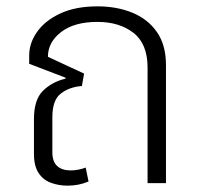

<svg xmlns="http://www.w3.org/2000/svg" viewBox="-20 -577 629 605"><path d="M193 8Q165 8 140.5 -1Q116 -10 101.5 -32Q87 -54 87 -92V-202Q87 -263 115.5 -291Q144 -319 186 -329L187 -332L72 -376V-402Q72 -442 97.5 -477.5Q123 -513 171 -535Q219 -557 287 -557Q348 -557 397 -537Q446 -517 474.5 -476Q503 -435 503 -372V0H445V-364Q445 -439 400.5 -473.5Q356 -508 287 -508Q214 -508 172.5 -476Q131 -444 131 -398L245 -345L238 -306Q199 -303 172 -282.5Q145 -262 145 -208V-97Q145 -68 160 -54Q175 -40 203 -40Q215 -40 227.5 -42.5Q240 -45 250 -49L259 -5Q242 2 226 5Q210 8 193 8Z"/></svg>

Font: Noto Sans Thai Light
Style: Regular
Weight: 300
Designer: Monotype Design Team
Foundry: Monotype Imaging Inc.
Version: Version 2.001